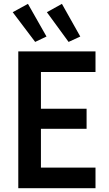

<svg xmlns="http://www.w3.org/2000/svg" viewBox="-20 -990 574 1010"><path d="M76.2 -719.7H482.4V-611.3H195.3V-418H435.5V-312.5H195.3V-108.4H482.4V0H76.2ZM46.9 -925.8 127 -969.7 224.6 -797.9 165 -769.5ZM226.6 -925.8 305.7 -969.7 402.3 -797.9 340.8 -769.5Z"/></svg>

Font: Reddit Sans Vanilla SemiBold
Style: Regular
Weight: 600
Designer: Stephen Hutchings
Foundry: Reddit
Version: Version 1.013